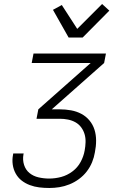

<svg xmlns="http://www.w3.org/2000/svg" viewBox="-20 -937 590 957"><path d="M226 0Q200 0 175.5 -3Q151 -6 128.5 -14.5Q106 -23 88 -37Q70 -51 58.5 -71.5Q47 -92 43.5 -116.5Q40 -141 45 -166L46 -172H98L97 -168Q92 -140 100 -115Q108 -90 127 -74.5Q146 -59 172 -53Q198 -47 225 -47Q255 -47 285 -55Q315 -63 341 -82.5Q367 -102 382 -130Q397 -158 402 -187Q406 -208 406.5 -229Q407 -250 401.5 -268.5Q396 -287 384.5 -302.5Q373 -318 356 -327.5Q339 -337 319 -341Q299 -345 279 -345H162L171 -392L432 -623H138L147 -670H508L499 -623L238 -392H278Q307 -392 334.5 -387Q362 -382 385.5 -369.5Q409 -357 426 -336.5Q443 -316 451 -290.5Q459 -265 459 -236Q459 -207 453 -178Q449 -153 439 -128.5Q429 -104 412.5 -82.5Q396 -61 373.5 -44.5Q351 -28 326 -18Q301 -8 276 -4Q251 0 226 0ZM322 -750 244 -888 288 -912 365 -793 489 -917 525 -884 392 -750Z"/></svg>

Font: Lode Dark
Style: Italic
Weight: 400
Italic angle: -11°
Monospace: yes
Designer: Belleve Invis
Foundry: Belleve Invis
Version: Version 29.2.0; ttfautohint (v1.8.3)